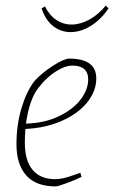

<svg xmlns="http://www.w3.org/2000/svg" viewBox="-20 -659 409 688"><path d="M71 -197Q69 -167 69 -148Q69 -83 97 -50Q125 -17 178 -17Q201 -17 232 -27.5Q263 -38 268 -40L272 -25Q252 -15 219.5 -3Q187 9 180 9Q109 9 74 -30.5Q39 -70 39 -142Q39 -211 56.5 -270Q74 -329 102 -367Q130 -398 170 -423.5Q210 -449 228 -449Q325 -449 325 -378Q325 -332 292 -291.5Q259 -251 200.5 -225.5Q142 -200 71 -197ZM73 -216Q140 -218 191 -242.5Q242 -267 269 -302.5Q296 -338 296 -374Q296 -424 239 -424Q215 -424 187 -407Q149 -385 117 -343.5Q85 -302 73 -216ZM129 -629 141 -636Q158 -603 182.5 -587Q207 -571 236 -571Q267 -571 299.5 -588.5Q332 -606 359 -639L369 -629Q341 -588 305 -566Q269 -544 233 -544Q198 -544 170.5 -565.5Q143 -587 129 -629Z"/></svg>

Font: Grenze Thin
Style: Italic
Weight: 250
Italic angle: -10°
Designer: Renata Polastri
Foundry: Omnibus-Type
Version: Version 1.002; ttfautohint (v1.8)